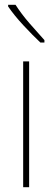

<svg xmlns="http://www.w3.org/2000/svg" viewBox="-20 -784 218 804"><path d="M102 0H77V-527H102ZM45 -764Q70 -725 103 -687Q136 -649 166 -616V-606H149Q117 -636 78 -678Q39 -720 14 -757V-764Z"/></svg>

Font: Noto Sans Tamil Condensed Thin
Style: Regular
Weight: 100
Width: 3
Designer: Jelle Bosma - Monotype Design Team
Foundry: Monotype Imaging Inc.
Version: Version 2.004; ttfautohint (v1.8.4.7-5d5b)